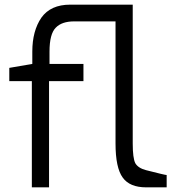

<svg xmlns="http://www.w3.org/2000/svg" viewBox="-20 -806 757 826"><path d="M20 -457V-514L119 -531V-584Q119 -673 158 -730Q198 -786 282 -786H551V-189Q551 -126 562 -104Q574 -83 608 -74Q690 -53 697 -53V0H609Q538 0 508 -42Q477 -84 477 -189V-714H299Q246 -714 220 -687Q193 -660 193 -584V-531H339V-457H191V0H117V-457Z"/></svg>

Font: Mina
Style: Regular
Weight: 400
Version: Version 1.000